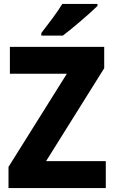

<svg xmlns="http://www.w3.org/2000/svg" viewBox="-20 -1017 577 971"><path d="M473 -987V-997H295C268 -952 222 -893 189 -850V-837H298C348 -875 436 -950 473 -987ZM515 -66V-202H213L507 -672V-780H30V-644H318L23 -173V-66Z"/></svg>

Font: Noto Sans Malayalam UI SemiCondensed ExtraBold
Style: Regular
Weight: 800
Width: 4
Designer: Jelle Bosma - Monotype Design Team
Foundry: Monotype Imaging Inc.
Version: Version 2.104